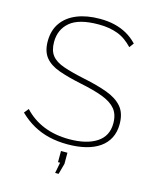

<svg xmlns="http://www.w3.org/2000/svg" viewBox="-130 -802 862 1066"><g transform="rotate(15 301.5 -269.5)"><path d="M508 -605Q488 -626 467 -641Q446 -656 422 -665Q398 -674 371 -678.5Q344 -683 312 -683Q199 -683 148 -640Q97 -597 97 -525Q97 -476 119 -448Q141 -420 189 -403.5Q237 -387 313 -371Q391 -355 448 -334Q505 -313 536 -277Q567 -241 567 -178Q567 -133 549.5 -98.5Q532 -64 499 -41Q466 -18 419.5 -6.5Q373 5 316 5Q259 5 210 -6.5Q161 -18 118 -42Q75 -66 37 -103L58 -129Q82 -103 110.5 -83.5Q139 -64 171.5 -51Q204 -38 240.5 -31.5Q277 -25 317 -25Q417 -25 474.5 -62.5Q532 -100 532 -173Q532 -224 507 -254.5Q482 -285 431 -304.5Q380 -324 301 -340Q224 -356 170.5 -375Q117 -394 89.5 -428Q62 -462 62 -520Q62 -583 93 -626.5Q124 -670 180 -692.5Q236 -715 311 -715Q357 -715 395 -706Q433 -697 465.5 -679Q498 -661 527 -631ZM291 176 303 114H291V50H328V114L311 176Z"/></g></svg>

Font: Raleway Thin ExtraLight
Style: Regular
Weight: 250
Version: Version 4.026